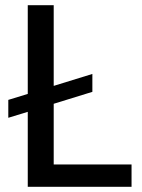

<svg xmlns="http://www.w3.org/2000/svg" viewBox="-20 -720 547 740"><path d="M87 -358V-700H187V-389L336 -435V-366L187 -320V-86H487V0H87V-289L12 -266V-335Z"/></svg>

Font: Voces
Style: Regular
Weight: 400
Designer: Ana Paula Megda, Pablo Ugerman
Foundry: Ana Paula Megda, Pablo Ugerman
Version: Version 1.100